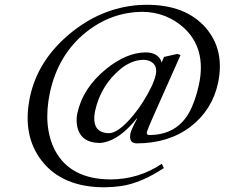

<svg xmlns="http://www.w3.org/2000/svg" viewBox="-20 -631 946 809"><path d="M636.2 -315.9Q645.5 -359.4 609.4 -374.5Q597.7 -378.9 584.5 -378.9Q542.5 -378.9 498.5 -348.6Q491.7 -343.8 486.3 -338.9Q403.8 -270 380.4 -162.1Q363.3 -71.3 439 -69.8Q478.5 -69.8 541 -144.5Q563 -170.9 581.5 -200.2Q626.5 -271.5 636.2 -315.9ZM598.6 -74.2Q597.2 -63.5 607.4 -62Q723.1 -62 776.4 -155.8Q802.7 -203.1 818.4 -274.9Q850.6 -426.8 752.9 -515.6Q679.7 -579.6 582.5 -581.1Q450.7 -581.1 342.8 -495.6Q225.1 -401.4 190.4 -241.2Q160.2 -97.7 211.9 2.9Q276.9 124.5 446.3 125Q564.9 124.5 661.6 59.1L670.4 77.1Q575.2 140.1 491.2 152.8Q457.5 157.7 420.4 158.2Q242.7 158.2 155.3 45.9Q72.3 -62 106.4 -223.1Q138.7 -374.5 270.5 -485.8Q404.3 -598.6 567.4 -609.9Q583.5 -610.8 599.1 -610.8Q762.2 -610.8 846.7 -514.2Q927.7 -420.4 898.9 -282.2Q874.5 -167.5 782.2 -96.7Q690.4 -27.3 556.6 -26.9Q523.9 -26.9 528.8 -63Q529.3 -65.9 529.3 -67.9Q533.2 -85.4 557.6 -130.9L556.2 -131.8Q485.8 -44.4 417.5 -30.8Q408.7 -28.8 401.4 -28.8Q315.9 -28.8 304.2 -105Q300.8 -129.4 305.7 -152.8Q328.6 -260.3 427.7 -340.8Q513.7 -409.7 593.3 -410.2Q638.2 -410.2 655.8 -380.9Q659.7 -373.5 661.1 -367.2L670.9 -391.1L727.1 -403.8L740.7 -398.9L626 -141.1Q600.6 -83 598.6 -74.2Z"/></svg>

Font: Linux Biolinum Capitals O
Style: Italic Samll Caps
Weight: 400
Italic angle: -12°
Designer: Philipp H. Poll
Foundry: Philipp H. Poll
Version: Version 0.6.2